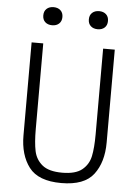

<svg xmlns="http://www.w3.org/2000/svg" viewBox="-61 -977 743 1035"><g transform="rotate(5 310.0 -459.5)"><path d="M472 -266.5V-730H535V-227Q535 -121 484.8 -54.8Q434.5 11.5 310 11.5Q185.5 11.5 135.2 -54.8Q85 -121 85 -227V-730H148V-266.5Q148 -193.5 157.5 -148Q167 -102.5 202.2 -73.5Q237.5 -44.5 310 -44.5Q382.5 -44.5 417.8 -73.5Q453 -102.5 462.5 -148Q472 -193.5 472 -266.5ZM135 -880.5Q135 -903.5 149.2 -916.5Q163.5 -929.5 187 -929.5Q210 -929.5 224.2 -916.5Q238.5 -903.5 238.5 -880.5Q238.5 -857.5 224.2 -844.5Q210 -831.5 187 -831.5Q163.5 -831.5 149.2 -844.5Q135 -857.5 135 -880.5ZM381.5 -880.5Q381.5 -903.5 395.8 -916.5Q410 -929.5 433.5 -929.5Q456.5 -929.5 470.8 -916.5Q485 -903.5 485 -880.5Q485 -857.5 470.8 -844.5Q456.5 -831.5 433.5 -831.5Q410 -831.5 395.8 -844.5Q381.5 -857.5 381.5 -880.5Z"/></g></svg>

Font: Monaspace Neon Var
Style: Regular
Weight: 400
Designer: Riley Cran and the Lettermatic Team
Version: Version 1.000 (Monaspace Neon Var)